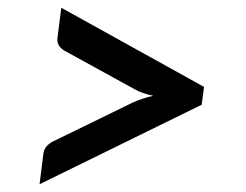

<svg xmlns="http://www.w3.org/2000/svg" viewBox="-20 -584 634 495"><path d="M506 -360 500 -314 82 -109 92 -189Q95 -208 116 -219L323 -320Q334 -325 347.5 -329.5Q361 -334 375 -337Q362 -340 349.5 -344Q337 -348 327 -354L145 -454Q126 -466 128 -485L138 -564Z"/></svg>

Font: Aleo SemiBold
Style: Italic
Weight: 600
Italic angle: -7°
Designer: Alessio Laiso
Foundry: Alessio Laiso
Version: Version 2.001;gftools[0.9.29]